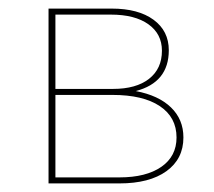

<svg xmlns="http://www.w3.org/2000/svg" viewBox="-20 -427 498 447"><path d="M296 -215Q349 -205 378 -177Q407 -149 407 -107Q407 -57 367.5 -28.5Q328 0 258 0H93V-407H240Q302 -407 337.5 -381Q373 -355 373 -310Q373 -235 296 -215ZM238 -393H109V-220H243Q297 -220 327 -243.5Q357 -267 357 -309Q357 -348 325.5 -370.5Q294 -393 238 -393ZM258 -14Q320 -14 355.5 -38.5Q391 -63 391 -107Q391 -154 352 -180Q313 -206 242 -206H109V-14Z"/></svg>

Font: EauTestText Thin
Style: Italic
Weight: 250
Italic angle: -12°
Designer: Christian Thalmann (Catharsis Fonts)
Version: Version 0.001;PS 000.001;hotconv 1.0.88;makeotf.lib2.5.64775